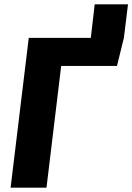

<svg xmlns="http://www.w3.org/2000/svg" viewBox="-20 -868 612 888"><path d="M400 -693 418 -848H572L553 -693L521 -563H263L195 0H29L113 -693Z"/></svg>

Font: Szlgxwxxxixliatcpuztgldltzi
Style: Regular
Weight: 700
Italic angle: -8°
Designer: Carrois Corporate & Edenspiekermann
Foundry: Carrois Corporate GbR & Edenspiekermann AG
Version: Version 2.001